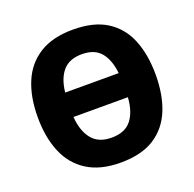

<svg xmlns="http://www.w3.org/2000/svg" viewBox="-129 -857 1006 998"><g transform="rotate(-20 374.5 -357.5)"><path d="M700 -358Q700 -247 666.5 -164.5Q633 -82 561.5 -36Q490 10 374 10Q262 10 189.5 -36Q117 -82 82.5 -165Q48 -248 48 -359Q48 -470 82.5 -552Q117 -634 189.5 -679.5Q262 -725 375 -725Q490 -725 561.5 -679.5Q633 -634 666.5 -551.5Q700 -469 700 -358ZM375 -589Q305 -589 269.5 -547.5Q234 -506 226 -431H522Q514 -506 479.5 -547.5Q445 -589 375 -589ZM374 -128Q448 -128 483.5 -173Q519 -218 524 -297H223Q229 -218 265.5 -173Q302 -128 374 -128Z"/></g></svg>

Font: Noto Sans Disp ExtBd
Style: Regular
Weight: 800
Designer: Monotype Design Team
Foundry: Monotype Imaging Inc.
Version: Version 2.000;GOOG;noto-source:20170915:90ef993387c0; ttfaut